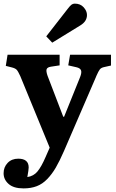

<svg xmlns="http://www.w3.org/2000/svg" viewBox="-20 -817 644 1066"><path d="M270 -580.1 236.8 -615.2 356 -768.1Q368.7 -784.7 376.7 -790.8Q384.8 -796.9 395 -796.9Q426.3 -796.9 444.6 -776.4Q462.9 -755.9 462.9 -733.9Q462.9 -698.2 425.8 -675.8ZM110.8 229Q55.7 229 27.8 204.3Q0 179.7 0 145Q0 110.8 22.5 87.4Q44.9 64 81.1 64Q139.2 64 139.2 112.8Q139.2 125 131.8 166Q166.5 161.1 188.2 134.8Q210 108.4 232.9 55.2L255.9 2.9L92.8 -394Q80.6 -420.9 72.8 -429.4Q64.9 -438 44.9 -442.9L12.2 -451.2L22 -513.2H311V-454.1L263.2 -446.8Q243.2 -443.8 239 -433.1Q234.9 -422.4 244.1 -396L331.1 -168.9H335.9L424.8 -389.2Q434.6 -414.1 429.9 -426.5Q425.3 -439 403.8 -443.8L358.9 -454.1L369.1 -513.2H596.2V-453.1L559.1 -444.8Q542 -441.4 534.4 -431.9Q526.9 -422.4 515.1 -395.5Q514.6 -394 514.4 -393.6Q514.2 -393.1 513.7 -392.1Q513.2 -391.1 512.9 -390.1Q512.7 -389.2 512.2 -388.2L335 22Q311 77.1 289.8 113.5Q268.6 149.9 242.2 177.2Q215.8 204.6 183.8 216.8Q151.9 229 110.8 229Z"/></svg>

Font: Literata Book
Style: Bold
Weight: 700
Designer: Latin by Veronika Burian and Jose Scaglione. Greek by Irene Vlachou. Cyrillic by Vera Evstafieva
Foundry: TypeTogether
Version: Version 2.003;PS 002.003;hotconv 1.0.88;makeotf.lib2.5.64775